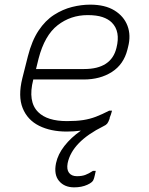

<svg xmlns="http://www.w3.org/2000/svg" viewBox="-20 -556 640 826"><path d="M221 146Q229 108 257 72Q285 36 328 6Q298 10 267 10Q198 10 148 -15Q98 -40 77.5 -91Q57 -142 76 -219L100 -314Q117 -381 146 -424.5Q175 -468 212.5 -492Q250 -516 290 -526Q330 -536 368 -536Q432 -536 472.5 -511Q513 -486 528.5 -445Q544 -404 531 -354L528 -342Q512 -279 461.5 -246.5Q411 -214 340 -214H123V-213Q99 -119 144 -74Q183 -35 268 -35Q309 -35 338 -39.5Q367 -44 393 -54Q419 -64 450 -80H462Q460 -72 457 -63Q454 -54 452 -50Q452 -48 452 -47L451 -45Q451 -45 451 -44Q446 -30 441 -24Q436 -18 425 -13Q290 54 271 146Q266 173 277 187.5Q288 202 311 202Q332 202 347 196.5Q362 191 380 179H392Q391 184 388 197.5Q385 211 383 215Q380 228 355.5 239Q331 250 299 250Q257 250 234 222.5Q211 195 221 146ZM357 -491Q284 -491 228 -447.5Q172 -404 146 -304L135 -259H342Q459 -259 481 -350Q499 -421 461 -459Q446 -474 421 -482.5Q396 -491 357 -491Z"/></svg>

Font: Recursive Sn Lnr St Lt
Style: Italic
Weight: 300
Italic angle: -15°
Version: Version 1.079;hotconv 1.0.112;makeotfexe 2.5.65598; ttfautoh